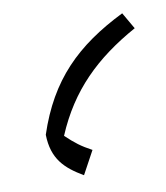

<svg xmlns="http://www.w3.org/2000/svg" viewBox="-34 -702 313 361"><g transform="rotate(-5 122.5 -521.5)"><path d="M209 -670C122 -617 70 -557 46 -455C51 -409 75 -390 111 -373L131 -419C110 -428 99 -435 80 -450C107 -534 156 -590 230 -640Z"/></g></svg>

Font: Noto Sans Arabic Cond Light
Style: Regular
Weight: 300
Width: 3
Designer: Monotype Design Team, Nadine Chahine, Nizar Qandah and Khaled Hosny
Foundry: Monotype Imaging Inc.
Version: Version 2.012